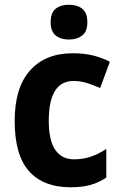

<svg xmlns="http://www.w3.org/2000/svg" viewBox="-20 -781 512 811"><path d="M278 10Q163 10 102.5 -58Q42 -126 42 -270Q42 -411 107 -483.5Q172 -556 287 -556Q338 -556 376 -546Q414 -536 444 -520L403 -409Q372 -423 345 -431Q318 -439 291 -439Q186 -439 186 -271Q186 -188 213.5 -148Q241 -108 292 -108Q331 -108 364.5 -119.5Q398 -131 429 -152V-31Q398 -10 362.5 0Q327 10 278 10ZM271 -761Q306 -761 327.5 -744Q349 -727 349 -687Q349 -648 327 -631Q305 -614 271 -614Q237 -614 215.5 -631Q194 -648 194 -687Q194 -727 215 -744Q236 -761 271 -761Z"/></svg>

Font: Noto Sans Arabic SemCond
Style: Bold
Weight: 700
Width: 4
Designer: Monotype Design Team, Nadine Chahine, Nizar Qandah and Khaled Hosny
Foundry: Monotype Imaging Inc.
Version: Version 2.012; ttfautohint (v1.8.4.7-5d5b)